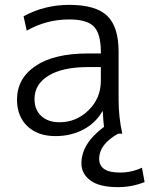

<svg xmlns="http://www.w3.org/2000/svg" viewBox="-20 -550 615 790"><path d="M265 -530Q374 -530 421 -485Q468 -440 468 -337V-140Q468 -69 483 0H466Q388 44 388 103Q388 160 473 160Q522 160 564 140L575 199Q523 220 466 220Q389 220 352 192.5Q315 165 315 122Q315 41 408 -28Q405 -47 403 -92H401Q374 -44 323 -17Q272 10 208 10Q136 10 93 -30.5Q50 -71 50 -140Q50 -227 126 -278.5Q202 -330 342 -330H395V-335Q395 -411 366.5 -440.5Q338 -470 265 -470Q171 -470 90 -424L77 -483Q163 -530 265 -530ZM122 -143Q122 -98 150 -72.5Q178 -47 225 -47Q294 -47 344.5 -96.5Q395 -146 395 -218V-274H342Q237 -274 179.5 -238.5Q122 -203 122 -143Z"/></svg>

Font: M PLUS 1p
Style: Regular
Weight: 400
Version: Version 1.062